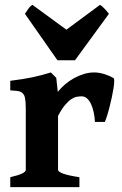

<svg xmlns="http://www.w3.org/2000/svg" viewBox="-20 -765 499 785"><path d="M444.3 -445.8Q447.3 -443.8 447 -432.4Q446.8 -420.9 444.1 -403.8Q441.4 -386.7 437 -366.5Q432.6 -346.2 427.7 -326.9Q422.9 -307.6 417.7 -291.5Q412.6 -275.4 408.7 -266.6H368.2Q367.2 -286.1 363.3 -304.9Q359.4 -323.7 352.8 -338.4Q346.2 -353 336.4 -362.1Q326.7 -371.1 314 -371.1Q305.2 -371.1 294.7 -369.4Q284.2 -367.7 272 -359.9Q259.8 -352.1 246.1 -335.9Q232.4 -319.8 217.3 -291V-70.3Q217.3 -63 238 -55.2Q258.8 -47.4 304.7 -40.5V0H22V-40.5Q85.4 -55.2 85.4 -70.3V-320.3Q85.4 -336.4 84.5 -347.4Q83.5 -358.4 82 -365.2Q80.6 -372.1 78.4 -376Q76.2 -379.9 74.2 -382.3Q70.8 -385.7 67.4 -387.9Q64 -390.1 58.3 -391.6Q52.7 -393.1 44.2 -393.8Q35.6 -394.5 22 -395.5V-434.6Q52.2 -438.5 73.5 -441.9Q94.7 -445.3 112.3 -449Q129.9 -452.6 147.5 -457.3Q165 -461.9 188 -468.8L210 -446.8L216.3 -389.6Q229.5 -405.8 246.3 -420.2Q263.2 -434.6 282.5 -445.3Q301.8 -456.1 322.8 -462.4Q343.8 -468.8 364.7 -468.8Q384.3 -468.8 405.3 -462.4Q426.3 -456.1 444.3 -445.8ZM286.6 -518.6H214.8L82 -708.5Q87.9 -717.8 96.2 -729.5Q104.5 -741.2 112.8 -745.1L251.5 -643.6L388.7 -745.1Q392.6 -743.2 397.5 -739Q402.3 -734.9 407.5 -729.5Q412.6 -724.1 417.2 -718.5Q421.9 -712.9 425.3 -708.5Z"/></svg>

Font: Gentium Book Basic
Style: Bold
Weight: 700
Designer: J. Victor Gaultney and Annie Olsen
Foundry: SIL International
Version: Version 1.102; 2013; Maintenance release